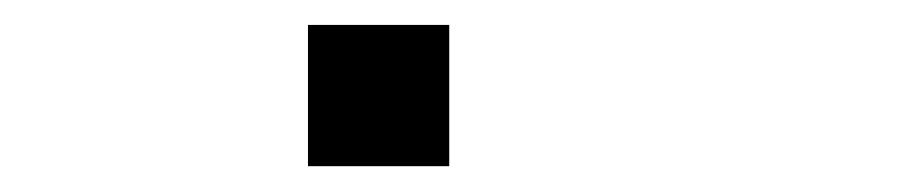

<svg xmlns="http://www.w3.org/2000/svg" viewBox="-20 -464 707 151"><path d="M333.3 -333.3H222.2V-444.4H333.3Z"/></svg>

Font: Pixeloid Mono
Style: Regular
Weight: 400
Monospace: yes
Designer: GGBotNet
Foundry: GGBotNet
Version: 0.5